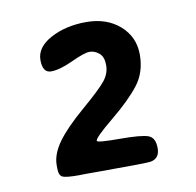

<svg xmlns="http://www.w3.org/2000/svg" viewBox="-54 -795 508 498"><g transform="rotate(-10 200.0 -546.0)"><path d="M176.8 -432.1Q176.8 -426.8 235.8 -426.8Q294.9 -426.8 312 -419.9Q329.1 -413.1 329.1 -386Q329.1 -358.9 305.2 -354.5Q294.9 -352.5 175.8 -352.5H132.8L115.2 -352.1Q82 -352.1 72.8 -356.4Q63.5 -360.8 63.5 -379.9V-388.2Q63.5 -416.5 85.9 -447.8Q108.4 -479 156.7 -520.5Q205.1 -562 220 -580.6Q234.9 -599.1 234.9 -621.1Q234.9 -643.1 223.4 -652.8Q211.9 -662.6 198.2 -662.6Q184.6 -662.6 149.4 -646.2Q114.3 -629.9 91.8 -629.9Q69.3 -629.9 69.3 -663.6Q69.3 -697.3 109.4 -718.8Q149.4 -740.2 203.1 -740.2Q256.8 -740.2 291.3 -710Q325.7 -679.7 325.7 -633.1Q325.7 -586.4 300.3 -553.7Q274.9 -521 225.8 -480.7Q176.8 -440.4 176.8 -432.1Z"/></g></svg>

Font: Averia Sans Libre
Style: Bold
Weight: 700
Version: Version 1.002